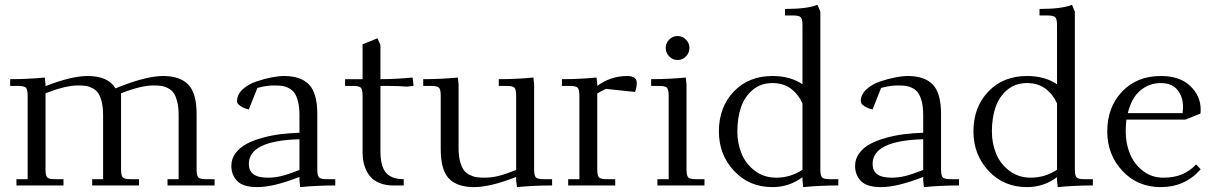

<svg xmlns="http://www.w3.org/2000/svg" viewBox="-20 -766 5031 793"><path d="M22 -411.1V-439Q94.7 -439 165 -445.8L168 -418V-410.2Q274.9 -452.1 341.8 -452.1Q426.8 -452.1 457 -400.9L480 -410.2Q588.4 -452.1 653.8 -452.1Q723.6 -452.1 757.8 -416.5Q792 -380.9 792 -294.9V-65.9Q792 -41 799.1 -33.4Q806.2 -25.9 831.1 -25.9H866.2V0H671.9V-25.9H717.8V-290Q717.8 -322.3 712.2 -345.2Q706.5 -368.2 697.8 -381.1Q689 -394 674.6 -401.6Q660.2 -409.2 646.5 -411.1Q632.8 -413.1 613.8 -413.1Q563 -413.1 480 -380.9V-65.9Q480 -41 487.1 -33.4Q494.1 -25.9 519 -25.9H554.2V0H360.8V-25.9H405.8V-290Q405.8 -322.3 400.1 -345.2Q394.5 -368.2 385.7 -381.1Q377 -394 362.5 -401.6Q348.1 -409.2 334.5 -411.1Q320.8 -413.1 301.8 -413.1Q251 -413.1 168 -380.9V-65.9Q168 -41 175 -33.4Q182.1 -25.9 207 -25.9H242.2V0H47.9V-25.9H94.2V-371.1Q94.2 -396 87.2 -403.6Q80.1 -411.1 55.2 -411.1Z M935.5 -81.1Q935.5 -109.9 952.6 -133.1Q969.7 -156.2 997.3 -171.1Q1024.9 -186 1062.5 -196.5Q1100.1 -207 1137.9 -211.7Q1175.8 -216.3 1216.8 -217.8V-290Q1216.8 -322.3 1211.2 -345.2Q1205.6 -368.2 1196.8 -381.1Q1188 -394 1173.6 -401.6Q1159.2 -409.2 1145.5 -411.1Q1131.8 -413.1 1112.8 -413.1Q1079.6 -413.1 1043 -402.8L1007.8 -314Q988.8 -317.9 973.9 -327.4Q959 -336.9 959 -348.1Q959 -375.5 982.4 -397Q1005.9 -418.5 1039.3 -429.7Q1072.8 -440.9 1102.5 -446.5Q1132.3 -452.1 1152.8 -452.1Q1222.7 -452.1 1256.6 -416.5Q1290.5 -380.9 1290.5 -294.9V-65.9Q1290.5 -41 1297.6 -33.4Q1304.7 -25.9 1329.6 -25.9H1364.7V0Q1289.6 0 1219.7 6.8L1216.8 -21V-35.2Q1109.9 6.8 1043 6.8Q984.4 6.8 960 -18.1Q935.5 -43 935.5 -81.1ZM1007.8 -88.9Q1007.8 -61 1026.6 -46.6Q1045.4 -32.2 1086.9 -32.2Q1114.3 -32.2 1141.8 -38.8Q1169.4 -45.4 1216.8 -64V-190.9Q1007.8 -185.1 1007.8 -88.9Z M1405.3 -411.1V-439H1477.5V-583L1539.1 -607.9L1551.3 -580.1V-439Q1613.8 -439 1684.1 -445.8L1687.5 -418V-411.1L1659.2 -408.2Q1629.4 -411.1 1582.5 -411.1H1551.3V-141.1Q1551.3 -79.6 1574.2 -52.7Q1597.2 -25.9 1647.5 -25.9V0H1604.5Q1575.7 0 1553.2 -8.1Q1530.8 -16.1 1516.8 -29.1Q1502.9 -42 1493.9 -60.3Q1484.9 -78.6 1481.2 -97.2Q1477.5 -115.7 1477.5 -136.2V-371.1Q1477.5 -396 1470.5 -403.6Q1463.4 -411.1 1438.5 -411.1Z M1728 -411.1V-439Q1800.8 -439 1871.1 -445.8L1874 -418V-154.8Q1874 -122.6 1880.1 -99.6Q1886.2 -76.7 1895.5 -63.7Q1904.8 -50.8 1919.9 -43.5Q1935.1 -36.1 1949 -34.2Q1962.9 -32.2 1981.9 -32.2Q2009.3 -32.2 2036.9 -38.8Q2064.5 -45.4 2111.8 -64V-371.1Q2111.8 -396.5 2104.7 -403.8Q2097.7 -411.1 2073.2 -411.1H2040V-439Q2113.3 -439 2183.1 -445.8L2186 -418V-65.9Q2186 -41 2193.1 -33.4Q2200.2 -25.9 2225.1 -25.9H2260.3V0Q2185.5 0 2115.2 6.8L2111.8 -21V-35.2Q2004.9 6.8 1938 6.8Q1868.2 6.8 1834.2 -28.6Q1800.3 -64 1800.3 -149.9V-371.1Q1800.3 -396 1793.2 -403.6Q1786.1 -411.1 1761.2 -411.1Z M2300.8 -411.1V-439Q2373.5 -439 2443.8 -445.8L2446.8 -418V-411.1Q2502 -452.1 2570.8 -452.1Q2590.8 -452.1 2600.3 -444.6Q2609.9 -437 2609.9 -424.8Q2609.9 -403.3 2603 -386.2L2482.9 -398.9Q2467.8 -392.6 2446.8 -379.9V-65.9Q2446.8 -41 2453.9 -33.4Q2460.9 -25.9 2485.8 -25.9H2521V0H2326.7V-25.9H2373V-371.1Q2373 -396 2366 -403.6Q2358.9 -411.1 2334 -411.1Z M2669.4 -411.1V-439Q2742.2 -439 2812.5 -445.8L2815.4 -418V-65.9Q2815.4 -41 2822.5 -33.4Q2829.6 -25.9 2854.5 -25.9H2889.6V0H2695.3V-25.9H2741.7V-371.1Q2741.7 -396 2734.6 -403.6Q2727.5 -411.1 2702.6 -411.1ZM2743.9 -533Q2729.5 -547.9 2729.5 -567.9Q2729.5 -587.9 2743.9 -602.5Q2758.3 -617.2 2778.3 -617.2Q2798.3 -617.2 2813 -602.5Q2827.6 -587.9 2827.6 -567.9Q2827.6 -547.9 2813 -533Q2798.3 -518.1 2778.3 -518.1Q2758.3 -518.1 2743.9 -533Z M2949.2 -223.1Q2949.2 -323.2 3010.5 -387.7Q3071.8 -452.1 3170.4 -452.1Q3244.1 -452.1 3294.4 -418V-662.1Q3294.4 -687 3287.4 -694.6Q3280.3 -702.1 3255.4 -702.1H3222.2V-729Q3314.5 -729 3356.4 -746.1L3368.2 -717.8V-65.9Q3368.2 -41 3375.2 -33.4Q3382.3 -25.9 3407.2 -25.9H3442.4V0Q3367.2 0 3297.4 6.8L3294.4 -21V-34.2Q3239.3 6.8 3170.4 6.8Q3074.2 6.8 3011.7 -60.3Q2949.2 -127.4 2949.2 -223.1ZM3025.4 -223.1Q3025.4 -174.8 3042.5 -132.3Q3059.6 -89.8 3097.2 -61Q3134.8 -32.2 3186 -32.2Q3245.1 -32.2 3294.4 -64.9V-338.9Q3278.3 -375.5 3247.3 -399.2Q3216.3 -422.9 3170.4 -422.9Q3122.6 -422.9 3089.1 -395Q3055.7 -367.2 3040.5 -323Q3025.4 -278.8 3025.4 -223.1Z M3511.7 -81.1Q3511.7 -109.9 3528.8 -133.1Q3545.9 -156.2 3573.5 -171.1Q3601.1 -186 3638.7 -196.5Q3676.3 -207 3714.1 -211.7Q3752 -216.3 3793 -217.8V-290Q3793 -322.3 3787.4 -345.2Q3781.7 -368.2 3772.9 -381.1Q3764.2 -394 3749.8 -401.6Q3735.4 -409.2 3721.7 -411.1Q3708 -413.1 3689 -413.1Q3655.8 -413.1 3619.1 -402.8L3584 -314Q3564.9 -317.9 3550 -327.4Q3535.2 -336.9 3535.2 -348.1Q3535.2 -375.5 3558.6 -397Q3582 -418.5 3615.5 -429.7Q3648.9 -440.9 3678.7 -446.5Q3708.5 -452.1 3729 -452.1Q3798.8 -452.1 3832.8 -416.5Q3866.7 -380.9 3866.7 -294.9V-65.9Q3866.7 -41 3873.8 -33.4Q3880.9 -25.9 3905.8 -25.9H3940.9V0Q3865.7 0 3795.9 6.8L3793 -21V-35.2Q3686 6.8 3619.1 6.8Q3560.5 6.8 3536.1 -18.1Q3511.7 -43 3511.7 -81.1ZM3584 -88.9Q3584 -61 3602.8 -46.6Q3621.6 -32.2 3663.1 -32.2Q3690.4 -32.2 3718 -38.8Q3745.6 -45.4 3793 -64V-190.9Q3584 -185.1 3584 -88.9Z M4000.5 -223.1Q4000.5 -323.2 4061.8 -387.7Q4123 -452.1 4221.7 -452.1Q4295.4 -452.1 4345.7 -418V-662.1Q4345.7 -687 4338.6 -694.6Q4331.5 -702.1 4306.6 -702.1H4273.4V-729Q4365.7 -729 4407.7 -746.1L4419.4 -717.8V-65.9Q4419.4 -41 4426.5 -33.4Q4433.6 -25.9 4458.5 -25.9H4493.7V0Q4418.5 0 4348.6 6.8L4345.7 -21V-34.2Q4290.5 6.8 4221.7 6.8Q4125.5 6.8 4063 -60.3Q4000.5 -127.4 4000.5 -223.1ZM4076.7 -223.1Q4076.7 -174.8 4093.8 -132.3Q4110.8 -89.8 4148.4 -61Q4186 -32.2 4237.3 -32.2Q4296.4 -32.2 4345.7 -64.9V-338.9Q4329.6 -375.5 4298.6 -399.2Q4267.6 -422.9 4221.7 -422.9Q4173.8 -422.9 4140.4 -395Q4106.9 -367.2 4091.8 -323Q4076.7 -278.8 4076.7 -223.1Z M4553.2 -223.1Q4553.2 -323.2 4614.5 -387.7Q4675.8 -452.1 4774.4 -452.1Q4853 -452.1 4896 -410.9Q4939 -369.6 4939 -314Q4939 -302.7 4938 -296.9L4876 -272H4632.3Q4629.4 -247.6 4629.4 -223.1Q4629.4 -173.3 4647 -130.6Q4664.6 -87.9 4700.7 -60.1Q4736.8 -32.2 4784.2 -32.2Q4828.6 -32.2 4860.8 -45.4Q4893.1 -58.6 4920.4 -86.9L4939 -66.9Q4874.5 6.8 4774.4 6.8Q4678.2 6.8 4615.7 -60.3Q4553.2 -127.4 4553.2 -223.1ZM4638.2 -298.8H4864.3Q4866.2 -312.5 4866.2 -324.2Q4866.2 -365.7 4843.5 -394.3Q4820.8 -422.9 4774.4 -422.9Q4725.6 -422.9 4689.2 -391.8Q4652.8 -360.8 4638.2 -298.8Z"/></svg>

Font: Dihjauti
Style: Regular
Weight: 400
Designer: T. Christopher White
Version: Version 3.0.0